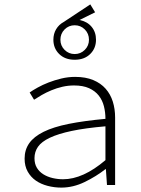

<svg xmlns="http://www.w3.org/2000/svg" viewBox="-20 -842 640 874"><path d="M259 12Q227 12 196.5 4Q166 -4 143 -20Q120 -36 106 -61Q92 -86 92 -120Q92 -160 113 -190Q134 -220 178.5 -242Q223 -264 292.5 -278Q362 -292 460 -301Q460 -331 453 -358.5Q446 -386 429.5 -407Q413 -428 385.5 -440.5Q358 -453 317 -453Q290 -453 264 -447Q238 -441 214 -431Q190 -421 170 -409.5Q150 -398 135 -388L115 -421Q129 -431 151.5 -443.5Q174 -456 201 -466.5Q228 -477 259 -484.5Q290 -492 322 -492Q370 -492 404.5 -477.5Q439 -463 461 -438Q483 -413 493.5 -379.5Q504 -346 504 -307V0H467L462 -72H460Q418 -39 365.5 -13.5Q313 12 259 12ZM267 -26Q358 -26 460 -113V-267Q368 -259 306.5 -246Q245 -233 207 -215Q169 -197 153 -174Q137 -151 137 -122Q137 -96 148 -78Q159 -60 177.5 -48.5Q196 -37 219.5 -31.5Q243 -26 267 -26ZM320 -570Q276 -570 249.5 -596Q223 -622 223 -661Q223 -688 235.5 -709Q248 -730 270 -742L391 -822L413 -786L342 -751Q377 -744 397 -720Q417 -696 417 -661Q417 -622 390.5 -596Q364 -570 320 -570ZM320 -596Q347 -596 366 -615Q385 -634 385 -661Q385 -689 366 -708Q347 -727 320 -727Q293 -727 274 -708Q255 -689 255 -661Q255 -634 274 -615Q293 -596 320 -596Z"/></svg>

Font: Source Code Pro Light
Style: Regular
Weight: 300
Monospace: yes
Designer: Paul D. Hunt, Teo Tuominen
Foundry: Adobe Systems Incorporated
Version: Version 2.030;PS 1.000;hotconv 16.6.51;makeotf.lib2.5.65220